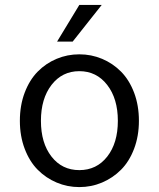

<svg xmlns="http://www.w3.org/2000/svg" viewBox="-20 -741 640 774"><path d="M210 -573.2 299.8 -721.2H390.1L272.9 -573.2ZM60.1 -253.9Q60.1 -316.4 79.6 -367.7Q99.1 -418.9 132.1 -452.4Q165 -485.8 208.3 -503.9Q251.5 -522 299.8 -522Q348.1 -522 391.4 -503.9Q434.6 -485.8 467.8 -452.4Q501 -418.9 520.5 -367.7Q540 -316.4 540 -253.9Q540 -192.4 520.5 -141.1Q501 -89.8 467.8 -56.6Q434.6 -23.4 391.4 -5.1Q348.1 13.2 299.8 13.2Q251.5 13.2 208.3 -5.1Q165 -23.4 132.1 -56.6Q99.1 -89.8 79.6 -141.1Q60.1 -192.4 60.1 -253.9ZM187.5 -109.9Q230 -55.2 299.8 -55.2Q369.6 -55.2 412.4 -109.9Q455.1 -164.6 455.1 -253.9Q455.1 -343.3 412.1 -398.7Q369.1 -454.1 299.8 -454.1Q230.5 -454.1 187.7 -398.7Q145 -343.3 145 -253.9Q145 -164.6 187.5 -109.9Z"/></svg>

Font: Office Code Pro D
Style: Regular
Weight: 400
Designer: Nathan Rutzky & Paul D. Hunt
Foundry: Adobe Systems Incorporated
Version: Version 1.004;PS 001.004;hotconv 1.0.70;makeotf.lib2.5.58329